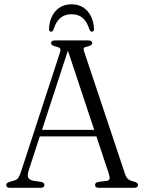

<svg xmlns="http://www.w3.org/2000/svg" viewBox="-20 -892 685 912"><path d="M191 -13.5Q191 0 173.5 0H27Q9.5 0 9.5 -13.5Q9.5 -22.5 25 -28L47.5 -34.5Q60.5 -38 67 -47.5Q73.5 -57 81.5 -81.5L264.5 -641.5Q269.5 -655.5 265.5 -661.5Q261.5 -667.5 245 -671Q222.5 -676.5 222.5 -686.5Q222.5 -700 240.5 -700H400Q418 -700 418 -686.5Q418 -676.5 395.5 -671Q381.5 -668.5 378.5 -664Q375.5 -659.5 379.5 -647.5L574 -65.5Q579.5 -48.5 589.2 -40.8Q599 -33 616.5 -29.5Q635.5 -24.5 635.5 -13.5Q635.5 0 617.5 0H449Q431.5 0 431.5 -13.5Q431.5 -25 447.5 -28L487 -33Q499 -34.5 500.5 -42.8Q502 -51 496.5 -68L438 -244H169L117 -84.5Q109 -60.5 113.8 -49.2Q118.5 -38 138 -33.5L175.5 -28Q191 -24.5 191 -13.5ZM179.5 -275H427.5L302.5 -651.5ZM320 -824.5Q288.5 -824.5 267.2 -807Q246 -789.5 234 -751.5Q230 -741.5 222.5 -741.5Q212 -741.5 213 -756Q215.5 -808 244.2 -839.8Q273 -871.5 320 -871.5Q366.5 -871.5 395 -839.8Q423.5 -808 426.5 -756Q427.5 -741.5 416.5 -741.5Q409.5 -741.5 405 -751.5Q393 -790 372 -807.2Q351 -824.5 320 -824.5Z"/></svg>

Font: Fraunces 72pt S050 Light
Style: Regular
Weight: 300
Version: Version 1.000; ttfautohint (v1.8.3)